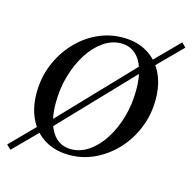

<svg xmlns="http://www.w3.org/2000/svg" viewBox="-102 -734 894 895"><g transform="rotate(15 345.0 -286.5)"><path d="M175 -84.7 155.6 -106.5 533.9 -502.4 552.4 -479.8ZM25 58.9 4 38.7 147.6 -107.3 167.7 -85.5ZM558.1 -479.8 540.3 -501.6 669.4 -632.3 689.5 -612.1ZM296 11.3Q228.2 11.3 178.2 -18.5Q128.2 -48.4 101.2 -102.4Q74.2 -156.5 74.2 -229Q74.2 -301.6 99.6 -364.9Q125 -428.2 169.8 -477.4Q214.5 -526.6 273 -554.4Q331.5 -582.3 397.6 -582.3Q465.3 -582.3 514.9 -552.8Q564.5 -523.4 591.5 -469.4Q618.5 -415.3 618.5 -341.9Q618.5 -270.2 593.1 -206.5Q567.7 -142.7 523 -94Q478.2 -45.2 419.8 -16.9Q361.3 11.3 296 11.3ZM296.8 -16.9Q341.1 -16.9 381.5 -44.4Q421.8 -71.8 452.8 -120.2Q483.9 -168.5 501.6 -230.6Q519.4 -292.7 519.4 -362.1Q519.4 -422.6 505.2 -465.3Q491.1 -508.1 463.3 -531Q435.5 -554 396 -554Q351.6 -554 311.3 -526.2Q271 -498.4 239.9 -450Q208.9 -401.6 190.7 -339.1Q172.6 -276.6 172.6 -207.3Q172.6 -117.7 204.8 -67.3Q237.1 -16.9 296.8 -16.9Z"/></g></svg>

Font: Playfair 5pt SemiExpanded Light Medium
Style: Italic
Weight: 500
Italic angle: -15.6°
Version: Version 2.001;gftools[0.9.30]